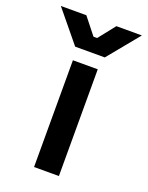

<svg xmlns="http://www.w3.org/2000/svg" viewBox="-203 -767 642 835"><g transform="rotate(20 118.5 -349.0)"><path d="M61 0V-494H176V0ZM50 -553 -69 -698H49L110 -621H127L188 -698H306L187 -553Z"/></g></svg>

Font: Space Grotesk Frontify SemiBold
Style: Regular
Weight: 600
Designer: Florian Karsten
Version: Version 2.000